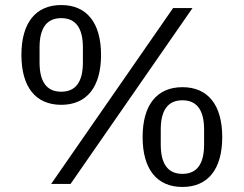

<svg xmlns="http://www.w3.org/2000/svg" viewBox="-20 -730 967 762"><path d="M260 0 744 -698H667L183 0ZM223 -314C324 -314 381 -384 381 -512C381 -640 324 -710 223 -710C122 -710 65 -640 65 -512C65 -384 122 -314 223 -314ZM223 -366C165 -366 137 -406 137 -482V-542C137 -618 165 -658 223 -658C281 -658 309 -618 309 -542V-482C309 -406 281 -366 223 -366ZM704 12C805 12 862 -58 862 -186C862 -314 805 -384 704 -384C603 -384 546 -314 546 -186C546 -58 603 12 704 12ZM704 -40C646 -40 618 -80 618 -156V-216C618 -292 646 -332 704 -332C762 -332 790 -292 790 -216V-156C790 -80 762 -40 704 -40Z"/></svg>

Font: IBM Plex Arabic
Style: Regular
Weight: 400
Designer: Mike Abbink, Paul van der Laan, Pieter van Rosmalen, Wael Morcos, Khajak Apelian
Foundry: Bold Monday
Version: Version 1.0